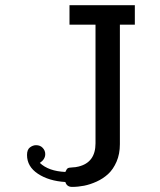

<svg xmlns="http://www.w3.org/2000/svg" viewBox="-20 -715 623 746"><path d="M85 -112.8Q85 -133.8 96.4 -142.3Q107.9 -150.9 120.1 -150.9Q136.2 -150.9 146 -140.4Q155.8 -129.9 155.8 -116.2Q155.8 -96.2 134.8 -82Q168.9 -49.8 233.9 -46.9Q238.8 -58.1 242.9 -61Q247.1 -64 260.5 -64.5Q273.9 -64.9 285.2 -67.9Q351.1 -84 351.1 -158.2V-619.1H250V-694.8H503.9V-619.1H445.8V-154.8Q445.8 -116.7 432.9 -86.9Q419.9 -57.1 400.4 -39.1Q380.9 -21 355.5 -9.5Q330.1 2 306.6 6.6Q283.2 11.2 259.8 11.2Q239.7 11.2 233.9 -7.8Q169.9 -11.7 127.4 -39.8Q85 -67.9 85 -112.8Z"/></svg>

Font: CMU Concrete
Style: Bold
Weight: 700
Version: Version 0.7.0